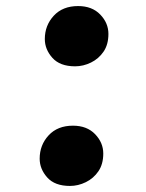

<svg xmlns="http://www.w3.org/2000/svg" viewBox="-20 -591 481 634"><path d="M111 -67Q111 -112 140.5 -144Q170 -176 221 -176Q267 -176 294 -148Q321 -120 321 -84Q321 -49 305 -25.5Q289 -2 263.5 10.5Q238 23 211 23Q161 23 136 -5Q111 -33 111 -67ZM128 -462Q128 -507 157.5 -539Q187 -571 238 -571Q284 -571 311 -543Q338 -515 338 -479Q338 -444 322 -420.5Q306 -397 280.5 -384.5Q255 -372 228 -372Q178 -372 153 -400Q128 -428 128 -462Z"/></svg>

Font: Literata 72pt
Style: Bold Italic
Weight: 700
Italic angle: -2°
Designer: Latin by Veronika Burian and Jose Scaglione. Greek by Irene Vlachou. Cyrillic by Vera Evstafieva
Foundry: TypeTogether
Version: Version 3.002